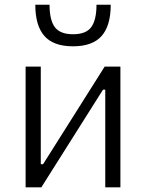

<svg xmlns="http://www.w3.org/2000/svg" viewBox="-20 -803 626 823"><path d="M89.8 0V-517.6H154.8V-99.1H164.6L428.7 -517.6H496.1V0H431.2V-418.5H421.4L157.2 0ZM293 -604.5Q209.5 -604.5 170.4 -648.7Q131.3 -692.9 131.3 -782.7H192.4Q192.4 -716.3 215.3 -686.3Q238.3 -656.2 293 -656.2Q349.1 -656.2 371.3 -687Q393.6 -717.8 393.6 -782.7H454.6Q454.6 -692.4 415.3 -648.4Q376 -604.5 293 -604.5Z"/></svg>

Font: Cascadia Code NF Light
Style: Regular
Weight: 300
Monospace: yes
Designer: Aaron Bell
Foundry: Saja Typeworks
Version: Version 2404.023; ttfautohint (v1.8.4)